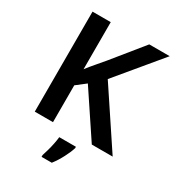

<svg xmlns="http://www.w3.org/2000/svg" viewBox="-218 -840 1081 1187"><g transform="rotate(30 322.5 -246.5)"><path d="M645 0H496L286 -315L219 -263V0H89V-714H219V-378Q242 -408 267.5 -437.5Q293 -467 318 -497L494 -714H640L379 -400ZM418 71Q408 103 386.5 144.5Q365 186 338 221H265V208Q271 190 278.5 163.5Q286 137 291.5 109.5Q297 82 299 61H418Z"/></g></svg>

Font: Noto Sans Cherokee SemiBold
Style: Regular
Weight: 600
Designer: Monotype Design Team
Foundry: Monotype Imaging Inc.
Version: Version 2.001; ttfautohint (v1.8.4.7-5d5b)